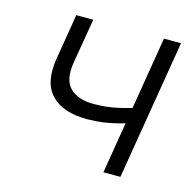

<svg xmlns="http://www.w3.org/2000/svg" viewBox="-85 -627 731 715"><g transform="rotate(15 281.0 -269.5)"><path d="M261.7 -175.3Q168.9 -175.3 124 -222.4Q79.1 -269.5 95.2 -365.2L124 -539.1H189.5L160.2 -365.2Q149.4 -297.9 179.9 -267.1Q210.4 -236.3 271.5 -236.3Q320.8 -236.3 366.2 -246.6Q411.6 -256.8 459.5 -272.9L448.7 -210.9Q415 -199.7 384.5 -191.7Q354 -183.6 324.2 -179.4Q294.4 -175.3 261.7 -175.3ZM373 0 461.9 -539.1H527.8L438.5 0Z"/></g></svg>

Font: Inter 18pt Light
Style: Italic
Weight: 300
Italic angle: -9.3988°
Designer: Rasmus Andersson
Foundry: rsms
Version: Version 4.001;git-66647c0bb